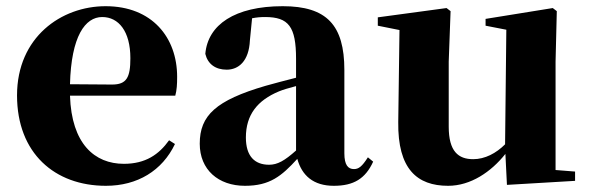

<svg xmlns="http://www.w3.org/2000/svg" viewBox="-20 -583 1905 620"><path d="M206 -311C210 -466 255 -528 310 -528C363 -528 401 -482 401 -395C401 -333 389 -310 342 -310ZM526 -130C493 -84 450 -54 380 -54C286 -54 211 -118 206 -274H546C551 -293 552 -310 552 -335C552 -462 471 -563 321 -563C178 -563 35 -463 35 -275C35 -88 157 17 322 17C424 17 504 -32 545 -118Z M936 -97C899 -64 876 -51 849 -51C802 -51 774 -79 774 -139C774 -212 811 -259 881 -288C893 -293 913 -299 936 -305ZM722 -504 738 -510ZM1168 -75C1149 -45 1138 -37 1123 -37C1104 -37 1092 -50 1092 -88V-357C1092 -502 1035 -563 893 -563C738 -563 651 -503 643 -409C651 -376 676 -358 712 -358C750 -358 784 -385 787 -453L794 -524C809 -527 822 -528 836 -528C912 -528 936 -497 936 -393V-332C901 -323 866 -314 838 -306C677 -259 625 -210 625 -119C625 -35 685 17 771 17C851 17 889 -14 940 -70C955 -16 992 17 1058 17C1122 17 1160 -6 1185 -61Z M1774 -34V-384L1778 -547L1765 -557L1548 -522V-500L1615 -487L1611 -117C1582 -88 1546 -69 1508 -69C1460 -69 1429 -94 1429 -174V-384L1435 -547L1422 -557L1200 -527V-500L1270 -486L1266 -189C1264 -37 1327 17 1427 17C1500 17 1566 -28 1612 -86L1617 14L1837 1V-29Z"/></svg>

Font: Noto Serif KR Black
Style: Regular
Weight: 900
Version: Version 1.001;PS 1.001;hotconv 16.6.54;makeotf.lib2.5.65590